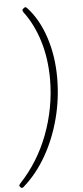

<svg xmlns="http://www.w3.org/2000/svg" viewBox="-93 -818 459 1063"><g transform="rotate(-5 136.0 -286.5)"><path d="M89 -784Q93 -784 96 -781.5Q99 -779 101 -777Q163 -710 197.5 -606Q232 -502 232 -380Q232 -263 203 -153Q174 -43 121.5 48.5Q69 140 -2 203Q-7 208 -9.5 209.5Q-12 211 -15 211Q-18 211 -21 208.5Q-24 206 -26.5 202.5Q-29 199 -29 197Q-29 195 -26.5 191Q-24 187 -21 184Q29 131 68.5 67.5Q108 4 135.5 -68.5Q163 -141 177.5 -218.5Q192 -296 192 -375Q192 -490 162 -587.5Q132 -685 77 -758Q75 -761 74 -764.5Q73 -768 73 -769Q73 -772 76.5 -775.5Q80 -779 84 -781.5Q88 -784 89 -784Z"/></g></svg>

Font: Asap Thin
Style: Italic
Weight: 250
Italic angle: -6°
Designer: Pablo Cosgaya
Foundry: Omnibus-Type
Version: Version 3.001